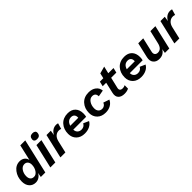

<svg xmlns="http://www.w3.org/2000/svg" viewBox="371 -2227 3743 3743"><g transform="rotate(-45 2243.0 -355.0)"><path d="M222 9Q141 9 90.5 -47.5Q40 -104 40 -199Q40 -325 110.5 -417.5Q181 -510 290 -510Q348 -510 390 -479.5Q432 -449 444 -392L519 -719H656L490 0H366L383 -94Q359 -46 316 -18.5Q273 9 222 9ZM276 -95Q333 -95 373 -155.5Q413 -216 413 -294Q413 -345 387 -375Q361 -405 317 -405Q255 -405 215 -346Q175 -287 175 -211Q175 -155 201 -125Q227 -95 276 -95Z M839 -572Q801 -572 781 -589Q761 -606 764 -639Q770 -719 853 -719Q891 -719 911.5 -702Q932 -685 929 -653Q923 -572 839 -572ZM882 -500 766 0H629L745 -500Z M1295 -510Q1328 -510 1344 -501L1309 -382Q1285 -393 1254 -393Q1200 -393 1158.5 -356.5Q1117 -320 1100 -246L1043 0H906L1022 -500H1141L1125 -397Q1152 -450 1196 -480Q1240 -510 1295 -510Z M1830 -286Q1830 -238 1820 -205H1466Q1467 -152 1499 -121.5Q1531 -91 1582 -91Q1656 -91 1690 -156L1802 -106Q1773 -52 1713 -21.5Q1653 9 1574 9Q1466 9 1401 -53.5Q1336 -116 1336 -217Q1336 -344 1411 -426.5Q1486 -509 1613 -509Q1716 -509 1773 -449.5Q1830 -390 1830 -286ZM1609 -409Q1511 -409 1478 -300H1698Q1699 -306 1699 -316Q1699 -360 1675 -384.5Q1651 -409 1609 -409Z M2152 9Q2041 9 1976.5 -54.5Q1912 -118 1912 -217Q1912 -344 1987 -426.5Q2062 -509 2190 -509Q2285 -509 2345 -461.5Q2405 -414 2412 -337L2278 -313Q2276 -407 2187 -407Q2126 -407 2086.5 -348Q2047 -289 2047 -209Q2047 -156 2075.5 -124Q2104 -92 2155 -92Q2187 -92 2214 -111Q2241 -130 2253 -164L2378 -122Q2350 -60 2290.5 -25.5Q2231 9 2152 9Z M2703 -398 2650 -173Q2641 -133 2660 -112.5Q2679 -92 2718 -92Q2755 -92 2787 -110L2786 -17Q2739 9 2669 9Q2581 9 2537.5 -38.5Q2494 -86 2514 -172L2566 -398H2470L2494 -500H2589L2614 -608L2761 -648L2726 -500H2870L2846 -398Z M3388 -286Q3388 -238 3378 -205H3024Q3025 -152 3057 -121.5Q3089 -91 3140 -91Q3214 -91 3248 -156L3360 -106Q3331 -52 3271 -21.5Q3211 9 3132 9Q3024 9 2959 -53.5Q2894 -116 2894 -217Q2894 -344 2969 -426.5Q3044 -509 3171 -509Q3274 -509 3331 -449.5Q3388 -390 3388 -286ZM3167 -409Q3069 -409 3036 -300H3256Q3257 -306 3257 -316Q3257 -360 3233 -384.5Q3209 -409 3167 -409Z M3887 -500H4024L3908 0H3787L3801 -89Q3748 9 3630 9Q3547 9 3503.5 -44.5Q3460 -98 3480 -188L3552 -500H3689L3621 -204Q3609 -155 3630 -127Q3651 -99 3695 -99Q3795 -99 3825 -233Z M4437 -510Q4470 -510 4486 -501L4451 -382Q4427 -393 4396 -393Q4342 -393 4300.5 -356.5Q4259 -320 4242 -246L4185 0H4048L4164 -500H4283L4267 -397Q4294 -450 4338 -480Q4382 -510 4437 -510Z"/></g></svg>

Font: Elaine Sans SemiBold
Style: Italic
Weight: 600
Italic angle: -13°
Designer: Wei Huang
Foundry: Wei Huang
Version: Version 2.001;December 24, 2019;FontCreator 12.0.0.2547 64-b